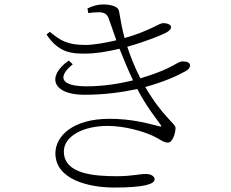

<svg xmlns="http://www.w3.org/2000/svg" viewBox="-20 -802 1040 863"><path d="M693 -235C643 -248 571 -268 472 -268C307 -268 229 -190 229 -113C229 6 381 41 493 41C630 41 675 25 675 4C675 -8 661 -20 636 -20C604 -20 574 -10 506 -10C405 -10 267 -19 267 -121C267 -190 354 -236 463 -236C547 -236 628 -209 666 -192C699 -177 714 -161 735 -161C756 -161 769 -204 769 -227C769 -247 711 -277 633 -411C714 -433 777 -461 814 -482C830 -491 834 -499 834 -508C834 -520 822 -526 802 -526C783 -526 778 -516 731 -494C699 -479 658 -464 611 -450C584 -502 565 -553 552 -592C639 -616 713 -647 730 -657C743 -665 749 -672 749 -680C748 -693 729 -698 713 -698C695 -698 653 -663 540 -631C528 -673 522 -714 515 -752C511 -775 473 -782 445 -782C420 -782 401 -777 373 -764L377 -743C391 -745 405 -747 422 -747C453 -747 463 -736 470 -715L503 -621C453 -609 399 -600 364 -600C281 -600 250 -621 204 -659L189 -647C245 -563 304 -561 362 -561C410 -561 464 -570 517 -583C537 -532 557 -485 578 -441C514 -425 443 -414 370 -414C250 -414 238 -457 307 -513L289 -530C186 -457 218 -376 359 -376C448 -376 528 -387 597 -402C637 -325 682 -269 700 -244C707 -234 707 -231 693 -235Z"/></svg>

Font: Noto Serif CJK SC ExtraLight
Style: Regular
Weight: 200
Designer: Ryoko NISHIZUKA 西塚涼子 (kana & ideographs); Frank Grießhammer (Latin, Greek & Cyrillic); Wenlong ZHANG 张文龙 (bopomofo); San
Foundry: Adobe
Version: Version 2.001;hotconv 1.1.0;makeotfexe 2.6.0